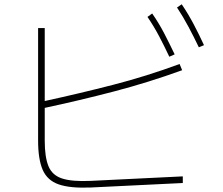

<svg xmlns="http://www.w3.org/2000/svg" viewBox="-20 -863 1040 897"><path d="M909 -642Q886 -690 861 -737Q836 -784 807 -828L829 -843Q860 -797 885.5 -748.5Q911 -700 933 -652ZM771 -598Q748 -647 723.5 -693.5Q699 -740 669 -784L691 -800Q723 -754 748 -705.5Q773 -657 796 -609ZM834 -39V-8L404 13Q308 17 254.5 -1.5Q201 -20 179.5 -69.5Q158 -119 158 -206V-732H189V-391Q350 -426 507.5 -466.5Q665 -507 819 -564L831 -535Q674 -478 513.5 -436Q353 -394 189 -359V-206Q189 -129 206.5 -86.5Q224 -44 270.5 -29Q317 -14 404 -18Z"/></svg>

Font: Murecho ExtraLight
Style: Regular
Weight: 200
Designer: Neil Summerour
Foundry: Positype
Version: Version 1.010; ttfautohint (v1.8.3)